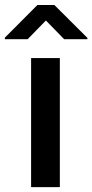

<svg xmlns="http://www.w3.org/2000/svg" viewBox="-57 -766 378 786"><path d="M70.3 -528.3V0H188V-528.3ZM96.2 -745.6 -37.1 -611.8V-605.5H56.2L130.9 -682.1L205.6 -605.5H300.8V-610.8L165.5 -745.6Z"/></svg>

Font: Vazirmatn Medium
Style: Regular
Weight: 500
Designer: Saber Rastikerdar
Foundry: Saber Rastikerdar
Version: Version 33.003